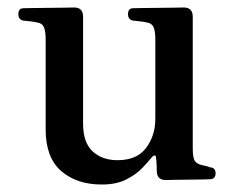

<svg xmlns="http://www.w3.org/2000/svg" viewBox="-20 -481 617 513"><path d="M252 12Q185 12 143.5 -24Q102 -60 102 -135V-375Q102 -397 97.5 -408Q93 -419 79 -421Q71 -423 60.5 -424Q50 -425 42 -426Q29 -429 29 -443Q29 -459 43 -459Q46 -459 65 -459.5Q84 -460 108 -460Q132 -460 152 -460.5Q172 -461 178 -461Q202 -461 202 -436V-151Q202 -100 227.5 -76.5Q253 -53 294 -53Q346 -53 370.5 -86Q395 -119 395 -163V-375Q395 -397 390.5 -408Q386 -419 372 -421Q364 -423 353.5 -424Q343 -425 335 -426Q322 -429 322 -443Q322 -459 336 -459Q339 -459 358 -459.5Q377 -460 401 -460Q425 -460 445 -460.5Q465 -461 471 -461Q495 -461 495 -436V-85Q495 -59 500.5 -51Q506 -43 519 -40Q525 -39 530.5 -37.5Q536 -36 541 -34Q556 -33 556 -18Q556 -2 540 -2Q537 -2 521 -1.5Q505 -1 484.5 -1Q464 -1 446.5 -0.5Q429 0 423 0Q400 0 399 -22Q399 -28 398.5 -39.5Q398 -51 397 -58Q397 -65 393.5 -65.5Q390 -66 385 -60Q377 -50 360.5 -32.5Q344 -15 317.5 -1.5Q291 12 252 12Z"/></svg>

Font: Zen Old Mincho
Style: Bold
Weight: 700
Designer: Yoshimichi Ohira
Foundry: Positype
Version: Version 1.500